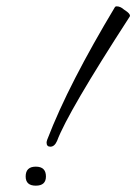

<svg xmlns="http://www.w3.org/2000/svg" viewBox="-20 -566 430 606"><path d="M139 -103Q127 -103 127 -116Q127 -119 129 -125Q164 -216 217.5 -320Q271 -424 343 -544Q345 -546 348 -546Q360 -546 371 -536Q395 -521 389 -513Q194 -212 160 -121Q152 -103 139 -103ZM93 20Q61 20 61 -9Q61 -40 93 -40Q125 -40 125 -9Q125 20 93 20Z"/></svg>

Font: Lovers Quarrel
Style: Regular
Weight: 400
Designer: Robert E. Leuschke
Foundry: Robert E. Leuschke
Version: Version 1.010; ttfautohint (v1.8.3)